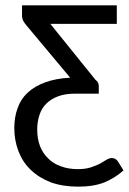

<svg xmlns="http://www.w3.org/2000/svg" viewBox="-20 -527 488 728"><path d="M63.5 -506.8Q153.3 -506.8 422.9 -506.8Q422.9 -489.3 422.9 -436.5Q360.4 -436.5 170.9 -436.5Q213.9 -383.8 341.8 -224.6Q354.5 -215.8 354.5 -200.2Q354.5 -190.4 354.5 -171.9Q332 -171.9 265.6 -171.9Q227.5 -171.9 201.2 -162.1Q173.8 -152.3 155.3 -133.8Q137.7 -116.2 129.9 -91.8Q121.1 -66.4 121.1 -36.1Q121.1 -1 131.8 27.3Q142.6 54.7 163.1 74.2Q182.6 93.8 210.9 103.5Q239.3 114.3 274.4 114.3Q304.7 114.3 325.2 107.4Q345.7 100.6 360.4 92.8Q374 85 384.8 78.1Q394.5 72.3 404.3 72.3Q418.9 72.3 427.7 85.9Q434.6 96.7 448.2 119.1Q418 146.5 377 164.1Q335.9 180.7 276.4 180.7Q217.8 180.7 171.9 164.1Q127 146.5 95.7 116.2Q65.4 86.9 49.8 45.9Q34.2 4.9 34.2 -42Q34.2 -83 46.9 -117.2Q58.6 -151.4 85 -175.8Q111.3 -200.2 151.4 -214.8Q191.4 -229.5 246.1 -232.4Q191.4 -297.9 81.1 -429.7Q74.2 -437.5 68.4 -447.3Q63.5 -457 63.5 -468.8Q63.5 -481.4 63.5 -506.8Z"/></svg>

Font: Lato
Style: Regular
Weight: 400
Designer: Lukasz Dziedzic with Adam Twardoch and Botio Nikoltchev
Version: Version 2.015; 2015-08-06; http://www.latofonts.com/